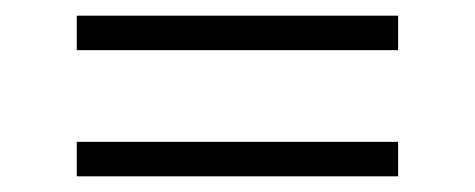

<svg xmlns="http://www.w3.org/2000/svg" viewBox="-20 -465 606 245"><path d="M488 -401H78V-445H488ZM488 -240H78V-284H488Z"/></svg>

Font: Libre Caslon Text
Style: Regular
Weight: 400
Designer: Pablo Impallari, Rodrigo Fuenzalida
Foundry: Pablo Impallari, Rodrigo Fuenzalida
Version: Version 1.002